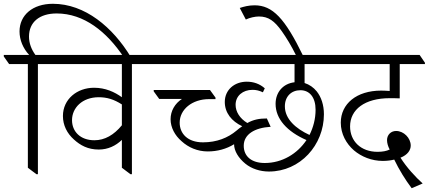

<svg xmlns="http://www.w3.org/2000/svg" viewBox="-53 -913 2262 1013"><path d="M139 6H147V-575H271V-582L244 -623H134C112 -653 100 -686 100 -720C100 -796 155 -842 246 -842C390 -842 510 -746 600 -611H638C542 -770 395 -893 226 -893C119 -893 50 -833 50 -747C50 -702 69 -657 101 -623H-33V-615L-5 -575H94V-28Z M468 -124C517 -124 558 -144 590 -175V-28L635 6H643V-575H767V-582L740 -623H206V-614L234 -575H590V-400C551 -428 503 -450 443 -450C354 -450 279 -390 279 -301C279 -252 301 -209 337 -177C371 -146 411 -124 468 -124ZM327 -279C327 -344 381 -400 468 -400C511 -400 548 -389 590 -362V-252C548 -201 500 -173 445 -173C371 -173 327 -219 327 -279Z M730 -575H1501V-479C1440 -472 1401 -426 1401 -365C1401 -286 1461 -219 1564 -174C1516 -102 1436 -53 1344 -53C1274 -53 1233 -88 1233 -144C1233 -204 1290 -239 1375 -244L1355 -288C1315 -288 1284 -282 1252 -264C1212 -288 1190 -324 1190 -360C1190 -408 1229 -439 1279 -439C1299 -439 1315 -435 1334 -426L1344 -447C1317 -471 1284 -482 1249 -482C1184 -482 1133 -439 1133 -375C1133 -318 1169 -273 1225 -247C1215 -240 1205 -233 1195 -224C1150 -186 1091 -162 1018 -162C937 -162 895 -208 895 -266C895 -335 960 -390 1050 -390H1084V-398L1055 -438H758V-431L787 -391H907C870 -367 847 -328 847 -284C847 -240 870 -198 905 -168C941 -135 989 -114 1043 -114C1094 -114 1141 -127 1182 -152C1182 -117 1205 -79 1242 -49C1274 -23 1319 -8 1366 -8C1531 -8 1656 -148 1656 -310C1656 -359 1642 -401 1618 -431C1601 -452 1579 -467 1554 -475V-575H1733V-582L1705 -623H702V-614ZM1450 -352C1450 -404 1484 -437 1532 -437C1580 -437 1612 -400 1612 -334C1612 -286 1600 -241 1580 -201C1508 -234 1450 -285 1450 -352Z M1511 -617H1547C1450 -817 1385 -885 1290 -885C1259 -885 1233 -878 1212 -871L1244 -810C1265 -820 1293 -826 1313 -826C1363 -826 1395 -803 1434 -748C1458 -714 1484 -672 1511 -617Z M2119 80 2177 55C2140 22 2092 -30 2060 -81C2098 -96 2114 -121 2114 -145C2114 -185 2077 -222 2037 -222C2009 -222 1989 -201 1989 -174C1989 -158 1994 -141 2003 -124C1986 -116 1966 -112 1939 -112C1851 -112 1794 -168 1794 -246C1794 -335 1871 -395 2004 -395C2018 -395 2034 -395 2056 -394V-575H2189V-582L2161 -623H1667V-614L1695 -575H2003V-433C1988 -434 1973 -435 1958 -435C1828 -435 1745 -365 1745 -266C1745 -206 1774 -155 1814 -120C1854 -86 1908 -64 1967 -64C1990 -64 2011 -67 2027 -71C2052 -19 2085 35 2119 80Z"/></svg>

Font: Noto Serif Devanagari Light
Style: Regular
Weight: 300
Designer: Universal Thirst, Indian Type Foundry and the Monotype Design Team
Foundry: Monotype Imaging Inc.
Version: Version 2.004